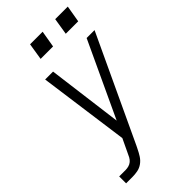

<svg xmlns="http://www.w3.org/2000/svg" viewBox="-284 -1007 1080 1080"><g transform="rotate(-45 256.0 -467.5)"><path d="M28 0V-55H79Q91 -55 104 -58.5Q117 -62 127 -70.5Q137 -79 143.5 -91Q150 -103 155 -115L193 -195L119 -735H182L240 -287L449 -735H512L219 -109L210 -91Q201 -72 189 -53Q177 -34 159 -21Q141 -8 120 -4Q99 0 79 0ZM482 -835H383L399 -935H499ZM183 -835 199 -935H299L282 -835Z"/></g></svg>

Font: Iosevka SS04 Light Oblique
Style: Regular
Weight: 300
Italic angle: -9°
Monospace: yes
Designer: Belleve Invis
Foundry: Belleve Invis
Version: Version 19.0.0; ttfautohint (v1.8.4)